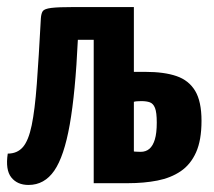

<svg xmlns="http://www.w3.org/2000/svg" viewBox="-20 -520 607 545"><path d="M61 5Q29 5 12 -16.5Q-5 -38 2 -84Q29 -84 45 -102.5Q61 -121 70 -164.5Q79 -208 84.5 -282Q90 -356 96 -468Q97 -482 101.5 -488.5Q106 -495 125.5 -497.5Q145 -500 191 -500H360V-316H393Q446 -316 481 -304Q516 -292 534 -262Q552 -232 552 -177Q552 -122 536.5 -87.5Q521 -53 493 -34Q465 -15 427 -7.5Q389 0 343 0H246V-407H201Q194 -257 178 -166.5Q162 -76 134 -35.5Q106 5 61 5ZM360 -90Q362 -90 365.5 -89.5Q369 -89 379 -89Q394 -89 404 -97.5Q414 -106 419.5 -124Q425 -142 425 -172Q425 -201 420 -213.5Q415 -226 405.5 -229.5Q396 -233 381 -233Q374 -233 368.5 -232.5Q363 -232 360 -231Z"/></svg>

Font: Yanone Kaffeesatz
Style: Bold
Weight: 700
Designer: Yanone (Cyrillic: Daniel Pouzeot, Huerta Tipografica, and Cyreal)
Foundry: Yanone
Version: Version 2.003